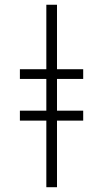

<svg xmlns="http://www.w3.org/2000/svg" viewBox="-20 -781 430 801"><path d="M217.8 -761.2V-492.2H327.1V-451.7H217.8V-319.3H327.1V-277.8H217.8V0H173.3V-277.8H63V-319.3H173.3V-451.7H63V-492.2H173.3V-761.2Z"/></svg>

Font: Open Sans Condensed Light
Style: Regular
Weight: 300
Width: 3
Designer: Monotype Design Team
Foundry: Monotype Imaging Inc.
Version: Version 3.003; ttfautohint (v1.8.4)